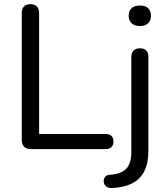

<svg xmlns="http://www.w3.org/2000/svg" viewBox="-20 -730 822 940"><path d="M130 0Q109.5 0 98 -11.8Q86.5 -23.5 86.5 -44V-666Q86.5 -687.5 97.5 -698.5Q108.5 -709.5 129 -709.5Q149.5 -709.5 160.5 -698.5Q171.5 -687.5 171.5 -666V-74H496.5Q515.5 -74 525.5 -64.5Q535.5 -55 535.5 -37.5Q535.5 -19.5 525.5 -9.8Q515.5 0 496.5 0ZM529 190.5Q513.5 191.5 503.8 185.5Q494 179.5 490.2 170Q486.5 160.5 488 150.8Q489.5 141 496.8 133.8Q504 126.5 516.5 126Q571 123 597 97Q623 71 623 14.5V-451Q623 -472 634 -482.8Q645 -493.5 665 -493.5Q685 -493.5 695.8 -482.8Q706.5 -472 706.5 -451V8.5Q706.5 69.5 686 109Q665.5 148.5 626.2 168.2Q587 188 529 190.5ZM664.5 -602.5Q639 -602.5 624.5 -616Q610 -629.5 610 -653Q610 -677.5 624.5 -690.2Q639 -703 664.5 -703Q691 -703 705 -690.2Q719 -677.5 719 -653Q719 -629.5 705 -616Q691 -602.5 664.5 -602.5Z"/></svg>

Font: Nunito ExtraLight
Style: Regular
Weight: 200
Designer: Vernon Adams
Foundry: Vernon Adams
Version: Version 3.602;April 4, 2023;FontCreator 14.0.0.2856 64-bit